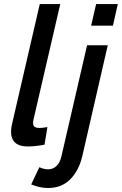

<svg xmlns="http://www.w3.org/2000/svg" viewBox="-20 -710 599 943"><path d="M117.2 9.3Q13.7 9.3 39.6 -103L175.3 -689.9H275.9L144.5 -122.6Q139.6 -101.1 146 -91.3Q152.3 -81.5 174.3 -81.5Q187.5 -81.5 212.9 -85.9L198.7 0.5Q152.8 9.3 117.2 9.3ZM427.7 -584 452.1 -689.9H558.6L534.7 -584ZM215.8 213.4Q176.3 213.4 133.3 195.8L173.3 111.3Q196.8 121.6 215.8 121.6Q240.7 121.6 257.8 105Q274.9 88.4 281.7 57.6L407.7 -487.8H509.3L383.8 58.6Q366.7 129.4 324.2 171.4Q281.7 213.4 215.8 213.4Z"/></svg>

Font: HK Grotesk SmBold Legacy Italic
Style: Regular
Weight: 600
Italic angle: -13°
Designer: Alfredo Marco Pradil
Foundry: Hanken Design Co.
Version: Version 2.022;PS 002.022;hotconv 1.0.88;makeotf.lib2.5.64775